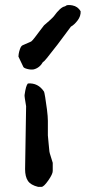

<svg xmlns="http://www.w3.org/2000/svg" viewBox="-20 -723 335 750"><path d="M129 7Q100 0 89 -16.5Q78 -33 78 -62L82 -308Q75 -348 76 -352Q81 -389 89 -397Q129 -400 152 -365Q153 -364 156.5 -343.5Q160 -323 163.5 -295Q167 -267 167 -251V-194Q167 -188 170 -161.5Q173 -135 173 -131Q173 -128 179.5 -108Q186 -88 186 -87V-55Q186 -43 168.5 -18Q151 7 142 7ZM112 -452Q101 -450 87 -453.5Q73 -457 71 -462L52 -502Q52 -504 53 -512Q54 -520 58 -531.5Q62 -543 68 -546L102 -561Q107 -565 115.5 -576Q124 -587 135.5 -602.5Q147 -618 152 -624Q155 -626 171.5 -641Q188 -656 190 -659Q216 -695 233 -698Q236 -700 236 -699Q241 -706 262.5 -702Q284 -698 295 -679Q296 -660 283 -643Q270 -626 257 -619L204 -548Q202 -546 189 -529Q176 -512 163.5 -496.5Q151 -481 148 -481Q135 -458 112 -452Z"/></svg>

Font: Excalifont
Style: Regular
Weight: 400
Designer: Your Own Font Foundry (Virgil); Ján Filípek / DizajnDesign (Excalifont, modifications)
Foundry: Your Own Font Foundry (Virgil); Ján Filípek / DizajnDesign (Excalifont, modifications)
Version: Version 1.000;Glyphs 3.2 (3227)